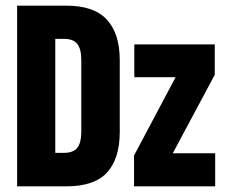

<svg xmlns="http://www.w3.org/2000/svg" viewBox="-20 -659 802 679"><path d="M130.5 0V-118.5H207Q239 -118.5 253.2 -136.2Q267.5 -154 267.5 -193V-446.5Q267.5 -486 253.2 -503.8Q239 -521.5 207 -521.5H131V-639H214.5Q312.5 -639 358 -589.5Q403.5 -540 403.5 -446.5V-192.5Q403.5 -98.5 358.8 -49.2Q314 0 214.5 0ZM40.5 0V-639H175.5V0ZM741 -117V0H454V-109L601 -386H455V-502H739.5V-394.5L591 -117Z"/></svg>

Font: Anek Latin Condensed
Style: Bold
Weight: 700
Width: 3
Designer: Yesha Goshar
Foundry: Ek Type
Version: Version 1.003